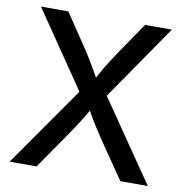

<svg xmlns="http://www.w3.org/2000/svg" viewBox="-81 -805 850 883"><g transform="rotate(10 344.0 -364.0)"><path d="M21.5 0 310.5 -413.1V-330.6L39.6 -727.5H167.5L264.6 -583Q285.2 -552.2 300 -527.8Q314.9 -503.4 328.4 -480Q341.8 -456.5 356.9 -428.7H333.5Q349.1 -456.1 362.3 -479.7Q375.5 -503.4 390.9 -527.8Q406.2 -552.2 427.2 -583L525.9 -727.5H650.9L381.3 -335.9V-416L667 0H538.6L418.9 -174.8Q400.9 -202.1 387 -223.6Q373 -245.1 360.6 -266.4Q348.1 -287.6 334 -313.5H355Q340.8 -288.1 328.1 -267.1Q315.4 -246.1 301.5 -224.4Q287.6 -202.6 268.1 -174.8L147.5 0Z"/></g></svg>

Font: Inter 20pt Medium
Style: Regular
Weight: 500
Version: Version 4.001;git-66647c0bb